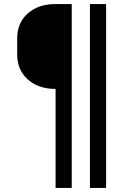

<svg xmlns="http://www.w3.org/2000/svg" viewBox="-20 -750 640 950"><path d="M255 180V-310Q170 -310 117.5 -357Q65 -404 65 -480V-560Q65 -637 117.5 -683.5Q170 -730 255 -730H335V180ZM425 180V-730H505V180Z"/></svg>

Font: Pitagon Sans Mono
Style: Regular
Weight: 400
Monospace: yes
Designer: Travis Tran
Foundry: Pitagon
Version: Version 1.001;gftools[0.9.26]